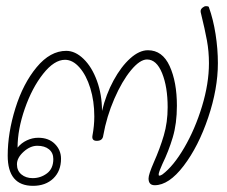

<svg xmlns="http://www.w3.org/2000/svg" viewBox="-20 -610 735 623"><path d="M5 -105Q5 -179 30 -259Q55 -339 99 -392Q143 -445 195 -445Q224 -445 251 -419Q278 -393 294.5 -348Q311 -303 311 -250Q324 -304 348.5 -349Q373 -394 402.5 -420.5Q432 -447 460 -447Q507 -447 530.5 -395.5Q554 -344 554 -267Q554 -209 540.5 -164Q527 -119 507 -78Q497 -56 495 -46Q495 -45 495 -42.5Q495 -40 497 -40Q501 -40 507 -44Q543 -71 578 -131Q613 -191 635.5 -265Q658 -339 658 -405Q658 -443 651.5 -478.5Q645 -514 632 -567Q631 -570 631 -574Q631 -580 637 -585Q643 -590 648 -590Q658 -590 658 -586Q672 -547 679.5 -499Q687 -451 687 -405Q687 -322 655.5 -228.5Q624 -135 576 -72Q528 -9 482 -9Q462 -9 462 -31Q462 -44 479 -83Q499 -128 511.5 -170.5Q524 -213 524 -262Q524 -328 506 -372.5Q488 -417 457 -417Q434 -417 405 -382Q376 -347 351 -289.5Q326 -232 315 -170Q313 -153 294 -153Q277 -153 280 -170Q286 -202 286 -232Q286 -282 273 -324Q260 -366 238 -391Q216 -416 191 -416Q156 -416 120 -370.5Q84 -325 60.5 -257.5Q37 -190 37 -131Q49 -146 67 -154.5Q85 -163 104 -163Q138 -163 158 -143Q178 -123 178 -95Q178 -55 153 -31Q128 -7 87 -7Q5 -7 5 -105ZM153 -94Q153 -114 139 -125.5Q125 -137 101 -137Q78 -137 56.5 -117.5Q35 -98 35 -77Q35 -56 49.5 -44Q64 -32 86 -32Q112 -32 132.5 -47.5Q153 -63 153 -94Z"/></svg>

Font: Mali ExtraLight
Style: Italic
Weight: 275
Italic angle: -10°
Version: Version 1.000; ttfautohint (v1.6)